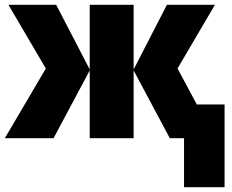

<svg xmlns="http://www.w3.org/2000/svg" viewBox="-23 -573 960 796"><path d="M713 -289 793 -140H908V203H740V0H681L531 -281V0H349V-281L199 0H-3L167 -289L12 -553H210L349 -285V-553H531V-285L669 -553H868Z"/></svg>

Font: Noto Sans Display Black Narrow
Style: Regular
Weight: 900
Width: 4
Designer: Monotype Design team
Foundry: Monotype Imaging Inc.
Version: Version 1.000